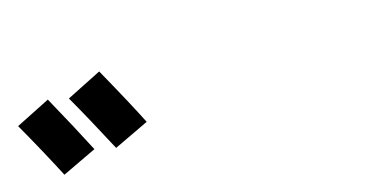

<svg xmlns="http://www.w3.org/2000/svg" viewBox="-42 -1004 1084 567"><g transform="rotate(-15 500.0 -721.0)"><path d="M205 -637 100 -587Q57 -670 5 -761L110 -814Q166 -713 205 -637ZM375 -675 268 -624Q213 -728 171 -801L278 -855Q344 -737 375 -675Z"/></g></svg>

Font: M PLUS 1p ExtraBold
Style: Regular
Weight: 800
Version: Version 1.062